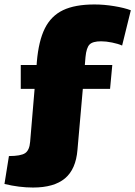

<svg xmlns="http://www.w3.org/2000/svg" viewBox="-53 -660 606 860"><path d="M330 -405 327 -369H450L440 -262H318L294 11Q287 98 238 139Q189 180 95 180Q33 180 -33 164L-13 39Q40 39 59.5 26Q79 13 82 -25L102 -262H40V-369H111L112 -383Q120 -477 148 -533Q176 -589 229.5 -614.5Q283 -640 370 -640Q413 -640 458.5 -632.5Q504 -625 533 -614L494 -456Q476 -464 449 -469.5Q422 -475 400 -475Q362 -475 348 -460.5Q334 -446 330 -405Z"/></svg>

Font: Changa ExtraBold
Style: Regular
Weight: 800
Designer: Eduardo Rodriguez Tunni
Foundry: Eduardo Rodriguez Tunni
Version: Version 2.002; ttfautohint (v1.5) -l 8 -r 50 -G 220 -x 14 -H